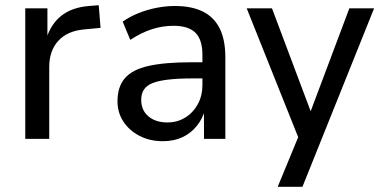

<svg xmlns="http://www.w3.org/2000/svg" viewBox="-20 -533 1466 737"><path d="M77 0V-501H162V-382H157Q175 -441 216 -473Q257 -505 322 -510L359 -513L366 -426L302 -420Q238 -414 203.5 -376Q169 -338 169 -276V0Z M605 9Q555 9 515.5 -11.5Q476 -32 453.5 -66.5Q431 -101 431 -144Q431 -200 459.5 -233Q488 -266 550.5 -280Q613 -294 715 -294H771V-232H718Q664 -232 626 -227.5Q588 -223 565.5 -214Q543 -205 532.5 -189Q522 -173 522 -150Q522 -110 549.5 -86.5Q577 -63 623 -63Q661 -63 691.5 -82Q722 -101 739.5 -133.5Q757 -166 757 -206V-322Q757 -381 730 -407.5Q703 -434 646 -434Q604 -434 563.5 -421Q523 -408 480 -380L451 -450Q478 -469 511.5 -482.5Q545 -496 581 -503Q617 -510 651 -510Q715 -510 758 -489Q801 -468 823 -424.5Q845 -381 845 -312V0H763V-111H767Q757 -76 734.5 -48.5Q712 -21 679.5 -6Q647 9 605 9Z M1046 184 1136 -34V22L927 -501H1024L1180 -86H1165L1321 -501H1416L1141 184Z"/></svg>

Font: Nunitoga
Style: Medium
Weight: 500
Designer: Vernon Adams
Foundry: Vernon Adams
Version: Version 1.0